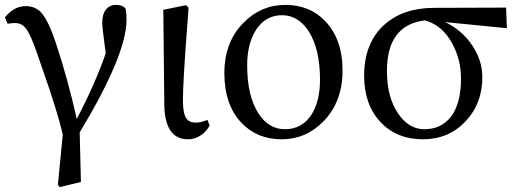

<svg xmlns="http://www.w3.org/2000/svg" viewBox="-20 -554 2109 783"><path d="M224 209 216 200 236 -6Q213 -104 151 -279Q136 -322 129 -343Q104 -414 87 -436Q70 -460 42 -460Q26 -460 11 -457L0 -483Q37 -529 85 -529Q123 -529 147 -504Q177 -471 207 -381Q257 -231 293 -69Q369 -214 411 -336Q410 -342 409 -353Q397 -441 397 -461Q397 -496 412 -515Q427 -534 453 -534Q478 -534 491 -521Q496 -505 496 -473Q496 -331 305 -14L310 188Z M747 14Q651 14 650 -130L646 -514L739 -533L749 -523Q748 -504 745 -468Q725 -208 726 -138Q727 -90 740 -71Q752 -54 778 -54Q800 -54 826 -65L835 -42Q822 -18 800 -3Q776 14 747 14Z M964 -54Q895 -127 895 -256Q895 -383 973 -461Q1044 -534 1144 -534Q1245 -534 1309 -465Q1377 -391 1377 -267Q1377 -139 1299 -59Q1228 14 1128 14Q1028 14 964 -54ZM1142 -27Q1211 -27 1250 -86Q1285 -141 1285 -229Q1285 -351 1241 -423Q1198 -492 1130 -492Q1063 -492 1024 -432Q988 -375 988 -288Q988 -164 1033 -93Q1075 -27 1142 -27Z M1705 14Q1597 14 1531 -57Q1465 -128 1465 -245Q1465 -377 1545 -451Q1621 -521 1748 -522L2044 -523L2047 -439L1795 -464Q1863 -432 1905 -370Q1947 -308 1947 -239Q1947 -131 1878 -58.5Q1809 14 1705 14ZM1711 -27Q1779 -27 1819 -78Q1860 -132 1860 -233Q1860 -312 1824 -377Q1784 -451 1713 -471Q1558 -452 1558 -265Q1558 -156 1605 -89Q1648 -27 1711 -27Z"/></svg>

Font: GenRyuMin TW M
Style: Regular
Weight: 500
Version: Version 1.501;PS 1;hotconv 16.6.51;makeotf.lib2.5.65220